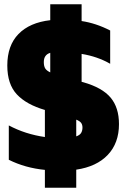

<svg xmlns="http://www.w3.org/2000/svg" viewBox="-20 -778 590 894"><path d="M335 12V96H189V13Q97 4 21 -34V-194Q98 -153 189 -140V-266Q103 -291 58.5 -338.5Q14 -386 14 -473Q14 -566 66 -619.5Q118 -673 214 -684V-758H360V-680Q427 -670 493 -636V-481Q434 -515 360 -527V-397L368 -395Q456 -370 495 -323.5Q534 -277 534 -200Q534 -112 482 -57Q430 -2 335 12ZM184 -489Q184 -470 190.5 -459.5Q197 -449 214 -441V-532Q184 -523 184 -489ZM364 -184Q364 -197 358 -205.5Q352 -214 335 -221V-143Q352 -149 358 -159.5Q364 -170 364 -184Z"/></svg>

Font: Biryani Black
Style: Regular
Weight: 900
Designer: Dan Reynolds and Mathieu Reguer
Foundry: Dan Reynolds and Mathieu Reguer
Version: Version 1.004; ttfautohint (v1.1) -l 5 -r 5 -G 72 -x 0 -D la